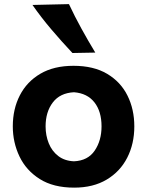

<svg xmlns="http://www.w3.org/2000/svg" viewBox="-20 -880 700 915"><path d="M333.5 14.2Q234.4 14.2 169.4 -26.9Q104.5 -67.9 72.8 -134.5Q41 -201.2 41 -277.8Q41 -360.4 74.5 -425.5Q107.9 -490.7 172.4 -528.6Q236.8 -566.4 330.1 -566.4Q426.3 -566.4 490.7 -528.1Q555.2 -489.7 587.6 -424.3Q620.1 -358.9 620.1 -277.8Q620.1 -194.8 586.4 -128.7Q552.7 -62.5 488.5 -24.2Q424.3 14.2 333.5 14.2ZM332.5 -111.3Q398.9 -114.3 431.4 -162.4Q463.9 -210.4 463.9 -277.8Q463.9 -349.1 429.9 -392.3Q396 -435.5 332.5 -440.4Q266.1 -437 231.7 -391.8Q197.3 -346.7 197.3 -277.8Q197.3 -234.4 212.4 -197Q227.5 -159.7 257.6 -136.5Q287.6 -113.3 332.5 -111.3ZM325.2 -627.4Q272.9 -683.1 224.4 -740.2Q175.8 -797.4 134.8 -856.4L308.6 -860.4Q335.9 -802.2 367.4 -744.9Q398.9 -687.5 434.1 -629.4Z"/></svg>

Font: Pinar DS1 Bold
Style: Regular
Weight: 700
Designer: Amin Abedi
Version: Version 3.000